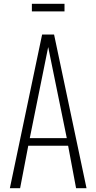

<svg xmlns="http://www.w3.org/2000/svg" viewBox="-20 -992 508 1012"><path d="M32 0 202 -810H265L436 0H381L339 -224H129L86 0ZM137 -264H332L234 -744ZM148 -932V-972H320V-932Z"/></svg>

Font: Oswald ExtraLight
Style: Regular
Weight: 250
Designer: Vernon Adams
Foundry: Vernon Adams
Version: Version 4.103;gftools[0.9.33.dev8+g029e19f]